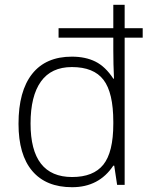

<svg xmlns="http://www.w3.org/2000/svg" viewBox="-20 -780 635 810"><path d="M283.2 -541Q340.8 -541 382.8 -520Q424.8 -499 458 -448.2H460.9Q458 -509.8 458 -568.8V-621.1H227.1V-661.1H458V-759.8H505.9V-661.1H582V-621.1H505.9V0H474.1L461.9 -81.1H458Q397.5 9.8 284.2 9.8Q174.3 9.8 116.2 -58.6Q58.1 -127 58.1 -257.8Q58.1 -395.5 115.7 -468.3Q173.3 -541 283.2 -541ZM283.2 -497.1Q196.3 -497.1 152.6 -436Q108.9 -375 108.9 -258.8Q108.9 -33.2 284.2 -33.2Q374 -33.2 416 -85.4Q458 -137.7 458 -257.8V-266.1Q458 -389.2 416.7 -443.1Q375.5 -497.1 283.2 -497.1Z"/></svg>

Font: JBL Sans
Style: Light
Weight: 300
Version: Version 1.10